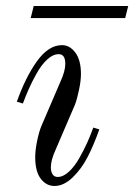

<svg xmlns="http://www.w3.org/2000/svg" viewBox="-20 -606 446 638"><path d="M36 -268Q64 -348 102.5 -402Q141 -456 186 -456Q212 -456 230.5 -431Q249 -406 249 -360Q249 -338 242.5 -307Q236 -276 229 -258L165 -109Q149 -74 149 -50Q149 -36 154.5 -27Q160 -18 172 -18Q190 -18 209 -35.5Q228 -53 244 -81.5Q260 -110 270.5 -133.5Q281 -157 290 -182L310 -176Q292 -125 271.5 -85Q251 -45 221.5 -16.5Q192 12 161 12Q134 12 115.5 -12Q97 -36 97 -84Q97 -106 103 -136Q109 -166 117 -186L181 -335Q197 -370 197 -394Q197 -426 175 -426Q156 -426 137 -408.5Q118 -391 102 -362.5Q86 -334 75.5 -310Q65 -286 56 -262ZM82 -546 92 -586H406L396 -546Z"/></svg>

Font: Old Standard TT
Style: Italic
Weight: 400
Italic angle: -15.2°
Designer: Alexey Kryukov <alexios@thessalonica.org.ru>
Version: Version 2.2